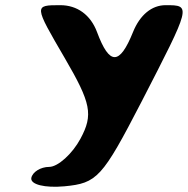

<svg xmlns="http://www.w3.org/2000/svg" viewBox="-20 -778 726 742"><path d="M230 -554C332 -379 341 -335 291 -242C260 -184 204 -133 170 -133C137 -133 105 -113 101 -90C97 -65 153 -51 229 -58C355 -70 375 -91 526 -383C719 -758 720 -758 620 -758C567 -758 521 -721 494 -654C442 -525 403 -525 355 -654C330 -721 278 -758 213 -758C111 -758 111 -758 230 -554Z"/></svg>

Font: Hussar Skorodowane
Style: Ky
Weight: 700
Foundry: Cannot Into Space Fonts
Version: Version 0.892